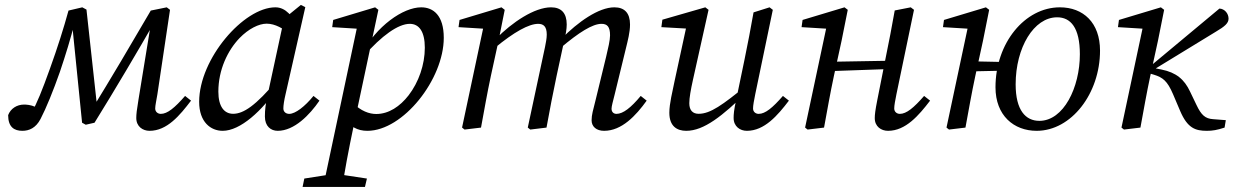

<svg xmlns="http://www.w3.org/2000/svg" viewBox="-20 -517 4998 778"><path d="M70.6 13.1C98 13.1 125.1 1.7 144.2 -34.8C167.1 -78.7 195.9 -149.3 222.7 -225.8C245.6 -293.6 267.5 -364.3 282.6 -426.3L271.7 -425.3L312.6 -19.7L327.5 -11.6L363 -19.7C449.1 -158.8 533.2 -301 615.3 -444L595 -443.1L541.1 -113.1C534.2 -72.4 532.2 -53.3 532.2 -38.8C532.2 -4.4 558.4 13.1 585.9 13.1C657 13.1 708.3 -49.1 754.1 -109.2L730 -128.3C688.2 -80.4 658.5 -55.6 631.7 -55.6C619.8 -55.6 608.9 -63.5 608.9 -77.5C608.9 -89.5 613.8 -110.4 617.8 -135.3L668.9 -477.2L655.7 -487.3L591 -474.2C510.4 -335.9 429.7 -199.4 347 -64.9L374.1 -78.9L330.4 -478.2L313.4 -487.3L257.6 -474.2C238.4 -404 213.4 -324.8 182.4 -238.9C149.7 -147.6 130.7 -101.5 107.8 -59.3L114.8 -39.2L149.1 -72.8L123.2 -83.9C105.2 -92 87.1 -93.3 77.6 -93.3C48.4 -93.3 23 -77.1 13 -50.5C13 -2.2 37.4 13.1 70.6 13.1Z M882.3 13.1C953.2 13.1 1042 -66.5 1111.7 -169.8L1102.8 -192.1C1016.1 -88.7 966.4 -55.9 924.7 -55.9C888.8 -55.9 864.8 -84.8 864.8 -145.8C864.8 -234.3 902.7 -312.9 950.7 -362.8C987.3 -400.4 1028.8 -421.1 1060.6 -421.1C1095.4 -421.1 1129.2 -400.3 1154.1 -379.5L1191 -405.1C1164.9 -450.8 1138.7 -487.3 1095.8 -487.3C967.3 -487.3 787 -278.6 787 -104.5C787 -22 834.1 13.1 882.3 13.1ZM1105.2 13.1C1172.4 13.1 1234.6 -51.1 1274.5 -109.2L1250.3 -128.3C1215.4 -85.4 1176.8 -55.6 1152 -55.6C1139 -55.6 1128.2 -63.5 1128.2 -77.5C1128.2 -89.5 1131.2 -110.3 1137.1 -135.1L1217.1 -488L1199.2 -497.1L1131.2 -441.8L1063.4 -127.7C1056.4 -94.8 1053.4 -73.7 1053.4 -44.8C1053.4 -5.2 1077.6 13.1 1105.2 13.1Z M1289.4 240.6H1367.2C1377.3 172.5 1389.3 106.4 1416.1 -21.8L1420.2 -39.8L1513.2 -477.2L1500 -487.3L1330.1 -436.2L1326.1 -407L1445.2 -399.6L1428.3 -414L1289.4 240.6ZM1366.8 -44.6C1399.7 -2.9 1427.9 13.1 1468.8 13.1C1613 13.1 1778.2 -195.4 1778.2 -363.9C1778.2 -454.3 1736.1 -487.3 1686.8 -487.3C1613.9 -487.3 1505.5 -412.7 1442.7 -294.6L1453.6 -289.1C1526.6 -372.8 1593.8 -420.4 1640.5 -420.4C1678.5 -420.4 1701.4 -388.6 1701.4 -323.7C1701.4 -254.9 1676.5 -183.8 1635.8 -130.9C1600.9 -85.8 1555.3 -55.1 1504.7 -55.1C1476.4 -55.1 1442.6 -66.6 1408.7 -100.8L1366.8 -44.6ZM1206.1 240.6H1458.8L1466.8 206.5L1347.7 188.5H1328.1L1213.1 206.5L1206.1 240.6Z M2427.9 13.1C2499.3 13.1 2556.5 -48.1 2600.4 -109.2L2576.3 -128.3C2536.4 -80.4 2504.7 -55.6 2477.9 -55.6C2467 -55.6 2458 -62.6 2458 -76.5C2458 -86.5 2464 -107.3 2470.9 -135.1L2516 -320.2C2524 -353.2 2532.9 -386.1 2532.9 -417.9C2532.9 -464.2 2510.6 -487.3 2469.5 -487.3C2405.4 -487.3 2321.5 -427.6 2255.2 -360.2L2250.4 -322C2326.7 -386.6 2381.4 -420.4 2417.2 -420.4C2440 -420.4 2452 -409.4 2452 -373.8C2452 -353.9 2444.1 -321 2436.1 -287.1L2393.2 -110.8C2383.3 -70.1 2377.2 -52.7 2377.2 -29.5C2377.2 -4.1 2396.4 13.1 2427.9 13.1ZM1929.1 0C1942.2 -71 1954.2 -140.1 1969.2 -210.1L2000.2 -352.2L2025.2 -477.2L2012 -487.3L1842.1 -436.2L1838 -407L1958.2 -399.6L1940.3 -414L1852.3 -0.1L1862.4 8L1929.1 0ZM2194.5 0C2207.5 -71 2220.5 -140.1 2235.5 -210.1L2267.3 -357.5C2272.4 -377.7 2276.4 -398.8 2276.4 -417.9C2276.4 -464.2 2254.1 -487.3 2213 -487.3C2145.9 -487.3 2056.2 -427.6 1988.9 -359.2L1984.1 -322.1C2063.3 -387.6 2122.9 -420.4 2160.8 -420.4C2182.6 -420.4 2195.5 -409.4 2195.5 -376.7C2195.5 -360.7 2191.5 -342.6 2188.4 -326.3L2118.6 -0.1L2128.7 8L2194.5 0Z M2760.7 13.1C2832.7 13.1 2907.9 -47.7 3006.3 -143.6L3006.1 -171.7C2907.3 -91.5 2858.6 -55.9 2811 -55.9C2787.1 -55.9 2773.1 -69.8 2773.1 -98.8C2773.1 -120.7 2779 -153.4 2788 -194L2851.1 -477.2L2838 -487.3L2664 -437.2L2659.9 -407L2771.5 -400.7L2764.2 -422.9L2713 -186.4C2705.1 -146.6 2692.2 -97 2692.2 -60.2C2692.2 -5.2 2723.4 13.1 2760.7 13.1ZM3006.3 13.1C3077.6 13.1 3130.9 -49.1 3176.7 -109.2L3152.5 -128.3C3110.7 -80.4 3081 -55.6 3054.2 -55.6C3042.3 -55.6 3031.4 -63.5 3031.4 -77.5C3031.4 -89.5 3035.3 -110.3 3040.3 -135.1L3111.5 -477.2L3098.3 -487.3L3033.4 -466.8C3022.5 -403.1 3009.6 -338.5 2996.7 -274.9L2962.7 -111C2953.8 -70.4 2952.7 -53.3 2952.7 -39C2952.7 -4.4 2978.9 13.1 3006.3 13.1Z M3252.4 8 3319.1 0C3332.2 -71 3344.2 -140.1 3359.2 -210.1L3390.2 -352.2L3415.2 -477.2L3402 -487.3L3232.1 -436.2L3228 -407L3348.2 -399.6L3330.3 -414L3242.3 -0.1L3252.4 8ZM3319.7 -227.9 3603.6 -238V-271.2L3319.7 -266.3V-227.9ZM3578.4 13.1C3649.7 13.1 3702.9 -49.1 3748.8 -109.2L3724.6 -128.3C3682.8 -80.4 3653.1 -55.6 3626.3 -55.6C3614.4 -55.6 3603.5 -63.5 3603.5 -77.5C3603.5 -89.5 3607.4 -110.3 3612.4 -135.1L3683.6 -477.2L3670.4 -487.3L3605.5 -474.6C3594.6 -411 3581.7 -346.4 3568.8 -282.8L3534.7 -110.8C3526.7 -70.1 3524.6 -52.7 3524.6 -38.3C3524.6 -4.1 3550.6 13.1 3578.4 13.1Z M3815.3 -0.1 3825.4 8 3892.1 0C3905.2 -71 3917.2 -140.1 3932.2 -210.1L3963.2 -352.2L3988.2 -477.2L3975 -487.3L3805.1 -436.2L3801 -407L3921.2 -399.6L3903.3 -414L3815.3 -0.1ZM3875.5 -226.9 4070.2 -231.1 4077.3 -265.2 3884.6 -269.2 3875.5 -226.9ZM4180.6 13.1C4321.2 13.1 4437.4 -138.1 4437.4 -311.9C4437.4 -425.4 4369.1 -487.3 4274.7 -487.3C4133 -487.3 4013.8 -343 4013.8 -163.3C4013.8 -48.9 4088.1 13.1 4180.6 13.1ZM4191.6 -27.3C4136.1 -27.3 4095.5 -69.8 4095.5 -175.3C4095.5 -323.9 4169 -446.9 4263.6 -446.9C4318.1 -446.9 4355.7 -405.4 4355.7 -297.1C4355.7 -162.9 4290 -27.3 4191.6 -27.3Z M4524.3 -0.1 4534.4 8 4601.1 0C4614.2 -71 4626.2 -140.1 4641.2 -210.1L4672.2 -352.2L4697.2 -477.2L4684 -487.3L4514.1 -436.2L4510 -407L4630.2 -399.6L4612.3 -414L4524.3 -0.1ZM4942.1 0 4947.1 -30.1 4895.7 -34.1C4863.9 -36.2 4847.9 -50.2 4828.1 -92L4802.2 -145.9C4779.2 -195.3 4745.8 -223.3 4686.7 -235.2L4656.9 -241.1L4653.9 -234.1L4907 -388.7C4942.7 -409.8 4958.2 -422.9 4958.2 -441.4C4958.2 -461.9 4942.8 -481.2 4921.3 -482.3L4633 -242L4635.9 -220.2L4655.7 -214.3C4691.5 -203.3 4710.2 -189.3 4733.2 -135.4L4762.1 -67.4C4792 2.7 4824.1 13.1 4870.5 13.1C4892.8 13.1 4912.1 10 4942.1 0Z"/></svg>

Font: Source Serif Variable
Style: Italic
Weight: 389
Italic angle: -12°
Designer: Frank Grießhammer
Foundry: Adobe Systems Incorporated
Version: Version 3.001;hotconv 1.0.111;makeotfexe 2.5.65597